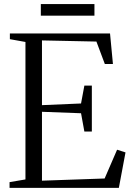

<svg xmlns="http://www.w3.org/2000/svg" viewBox="-20 -904 640 924"><path d="M102.5 -40.5V-702L27.5 -715.5V-743H509.5L523.5 -596H484.5L444 -704L182 -709.5V-398L370 -406L386 -492H422V-271H386L370 -359L182 -366V-34.5L483.5 -45L543.5 -183.5L584 -170.5L552 0H26V-27.5ZM434.5 -884.5V-828.5H176.5V-884.5Z"/></svg>

Font: Merriweather 96pt Light
Style: Regular
Weight: 300
Version: Version 2.100